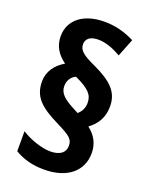

<svg xmlns="http://www.w3.org/2000/svg" viewBox="-143 -841 726 921"><g transform="rotate(20 219.5 -380.0)"><path d="M44 -392C44 -313 88 -274 183 -227C256 -191 271 -178 271 -144C271 -111 246 -89 195 -89C152 -89 88 -111 47 -138V-36C88 -11 137 3 197 3C315 3 386 -57 386 -149C386 -197 365 -235 327 -264C367 -294 392 -332 392 -390C392 -463 348 -505 253 -549C194 -576 168 -594 168 -626C168 -655 189 -672 231 -672C267 -672 306 -658 347 -634L383 -725C335 -749 286 -763 229 -763C123 -763 54 -710 54 -626C54 -578 76 -540 119 -509C75 -484 44 -443 44 -392ZM152 -407C152 -436 167 -458 190 -468C263 -434 285 -410 285 -369C285 -341 273 -321 256 -307L230 -321C176 -349 152 -372 152 -407Z"/></g></svg>

Font: Noto Sans Georgian Condensed Bold
Style: Regular
Weight: 700
Width: 3
Designer: Monotype Design Team, Akaki Razmadze
Foundry: Google LLC
Version: Version 2.005